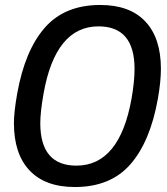

<svg xmlns="http://www.w3.org/2000/svg" viewBox="-20 -742 670 772"><path d="M281 10Q162 10 99 -56.5Q36 -123 36 -247Q36 -291 49 -365Q80 -539 160 -630.5Q240 -722 383 -722Q502 -722 564.5 -655.5Q627 -589 627 -465Q627 -415 615 -346Q584 -172 504 -81Q424 10 281 10ZM287 -76Q461 -76 509 -346Q521 -415 521 -465Q521 -636 376 -636Q203 -636 155 -365Q142 -291 142 -247Q142 -76 287 -76Z"/></svg>

Font: Creato Display Medium
Style: Italic
Weight: 500
Italic angle: -10°
Version: Version 1.000